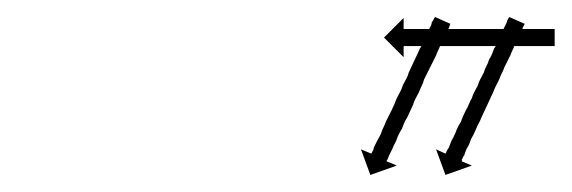

<svg xmlns="http://www.w3.org/2000/svg" viewBox="-20 -550 670 225"><path d="M594 -520Q593 -519 592.5 -517.5Q592 -516 592 -515Q591 -513 590 -511Q589 -509 588 -507Q587 -505 585.5 -502.5Q584 -500 583 -497Q582 -494 580.5 -491Q579 -488 578 -485Q576 -481 574.5 -478Q573 -475 571 -471Q570 -468 568 -464Q566 -460 565 -457Q563 -453 561 -449Q559 -445 558 -442Q556 -438 554.5 -434.5Q553 -431 551 -427Q549 -423 547.5 -419.5Q546 -416 544 -412Q543 -409 541 -405.5Q539 -402 538 -399Q535 -392 532 -387Q531 -384 530 -381.5Q529 -379 527 -376Q526 -374 524 -368Q523 -367 522.5 -365.5Q522 -364 521 -363Q522 -363 521 -361L533 -356L502 -345L491 -375L502 -370Q503 -371 503 -372Q505 -376 506 -377Q507 -380 509 -385Q511 -388 514 -395Q515 -398 516.5 -401Q518 -404 520 -407Q521 -410 522.5 -413.5Q524 -417 526 -421Q528 -424 529.5 -428Q531 -432 533 -435Q534 -439 536 -442.5Q538 -446 540 -450Q541 -454 543 -457.5Q545 -461 547 -465Q548 -469 550 -472.5Q552 -476 553 -480Q555 -483 556.5 -486.5Q558 -490 559 -493Q561 -496 562.5 -499Q564 -502 565 -505Q566 -508 567.5 -510.5Q569 -513 570 -516Q571 -518 572 -520Q573 -522 574 -524Q574 -525 574.5 -526Q575 -527 576 -529Q576 -529 577 -530L595 -522Q594 -521 594 -520ZM507 -520Q507 -519 505 -515Q503 -511 501 -507Q498 -501 496 -497Q495 -494 493.5 -491Q492 -488 491 -485Q489 -481 487.5 -478Q486 -475 484 -471Q480 -463 477 -457Q476 -453 474 -449Q472 -445 471 -442Q469 -438 467 -434.5Q465 -431 464 -427Q462 -423 460.5 -419.5Q459 -416 457 -412Q455 -409 453.5 -405.5Q452 -402 451 -399Q449 -396 447.5 -393Q446 -390 445 -387Q444 -384 442.5 -381.5Q441 -379 440 -376Q439 -374 438 -372Q437 -370 436 -368Q435 -365 434 -363Q433 -362 433 -361L445 -356L414 -345L403 -375L415 -370Q415 -370 415.5 -370.5Q416 -371 416 -372Q417 -373 417.5 -374.5Q418 -376 418 -377Q419 -379 420 -381Q421 -383 422 -385Q423 -387 424.5 -389.5Q426 -392 427 -395Q428 -398 429.5 -401Q431 -404 432 -407Q434 -411 435.5 -414Q437 -417 439 -421Q442 -427 445 -435Q447 -439 449 -442.5Q451 -446 452 -450Q454 -454 456 -457.5Q458 -461 459 -465Q461 -469 462.5 -472.5Q464 -476 466 -480Q469 -486 472 -493Q474 -496 475.5 -499Q477 -502 478 -505Q479 -508 480.5 -510.5Q482 -513 483 -516Q484 -518 485 -520Q486 -522 486 -524Q487 -525 487.5 -526Q488 -527 489 -529Q489 -529 490 -530L508 -522Q508 -522 507.5 -521.5Q507 -521 507 -520ZM628 -496Q627 -496 625.5 -496Q624 -496 622 -496Q620 -496 618 -496Q616 -496 614 -496Q611 -496 608 -496Q605 -496 602 -496Q599 -496 595.5 -496Q592 -496 589 -496Q585 -496 581.5 -496Q578 -496 574 -496Q570 -496 566 -496Q562 -496 558 -496Q554 -496 550 -496Q546 -496 542 -496Q537 -496 533 -496Q529 -496 525 -496Q521 -496 517 -496Q513 -496 509 -496Q505 -496 501.5 -496Q498 -496 494 -496Q491 -496 487.5 -496Q484 -496 481 -496Q478 -496 475 -496Q472 -496 469 -496Q467 -496 465 -496Q463 -496 461 -496Q459 -496 457.5 -496Q456 -496 455 -496Q454 -496 453.5 -496Q453 -496 453 -496V-483L430 -506L453 -529V-516Q453 -516 453.5 -516Q454 -516 455 -516Q456 -516 457.5 -516Q459 -516 461 -516Q463 -516 465 -516Q467 -516 469 -516Q472 -516 475 -516Q478 -516 481 -516Q484 -516 487.5 -516Q491 -516 494 -516Q498 -516 501.5 -516Q505 -516 509 -516Q513 -516 517 -516Q521 -516 525 -516Q529 -516 533 -516Q537 -516 542 -516Q546 -516 550 -516Q554 -516 558 -516Q562 -516 566 -516Q570 -516 574 -516Q578 -516 581.5 -516Q585 -516 589 -516Q592 -516 595.5 -516Q599 -516 602 -516Q605 -516 608 -516Q611 -516 614 -516Q616 -516 618 -516Q620 -516 622 -516Q624 -516 625.5 -516Q627 -516 628 -516Q629 -516 629.5 -516Q630 -516 630 -516V-496Q630 -496 629.5 -496Q629 -496 628 -496Z"/></svg>

Font: FRB American Cursive Just Arrows Black
Style: Bold Italic
Weight: 900
Italic angle: -25°
Version: Version 2.0;Modular Font Editor K font №1